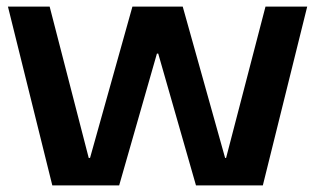

<svg xmlns="http://www.w3.org/2000/svg" viewBox="-20 -560 952 580"><path d="M4 -540H130L248 -83H252L380 -540H532L660 -83H663L782 -540H908L774 0H572L458 -398H454L340 0H138Z"/></svg>

Font: Pathway Extreme 8pt Thin 12pt SemiBold
Style: Regular
Weight: 600
Version: Version 1.001;gftools[0.9.26]